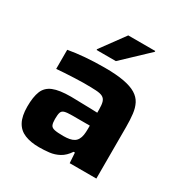

<svg xmlns="http://www.w3.org/2000/svg" viewBox="-169 -853 947 992"><g transform="rotate(30 304.0 -357.5)"><path d="M201 8Q151 8 115.5 -6.5Q80 -21 62 -54.5Q44 -88 44 -144Q44 -202 58 -236.5Q72 -271 109 -286Q146 -301 214 -301Q223 -301 241.5 -300.5Q260 -300 283 -299.5Q306 -299 329.5 -298.5Q353 -298 373 -297V-316Q373 -345 368 -361Q363 -377 349.5 -384.5Q336 -392 308.5 -393.5Q281 -395 236 -395Q212 -395 182 -393.5Q152 -392 123.5 -390.5Q95 -389 76 -387V-501Q120 -509 174.5 -513.5Q229 -518 291 -518Q360 -518 405.5 -509.5Q451 -501 478 -484.5Q505 -468 518 -443Q531 -418 535 -384Q539 -350 539 -308V0H380L376 -61H368Q347 -29 319.5 -14Q292 1 261.5 4.5Q231 8 201 8ZM281 -105Q301 -105 317 -108Q333 -111 344 -118Q355 -125 361 -136Q368 -148 370.5 -164Q373 -180 373 -201V-220H267Q238 -220 223.5 -216Q209 -212 204.5 -199.5Q200 -187 200 -160Q200 -137 205 -125Q210 -113 227.5 -109Q245 -105 281 -105ZM208 -576V-581L312 -723H473V-718L323 -576Z"/></g></svg>

Font: Saira SemiExpanded
Style: Bold
Weight: 700
Width: 6
Designer: Hector Gatti with collaboration of the Omnibus-Type team
Foundry: Omnibus-Type
Version: Version 1.101